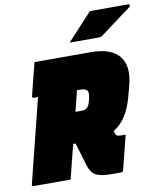

<svg xmlns="http://www.w3.org/2000/svg" viewBox="-124 -1013 931 1102"><g transform="rotate(-10 341.0 -461.5)"><path d="M199 0H-17Q-22 0 -24 -3.5Q-26 -7 -25 -11Q5 -133 36 -255Q67 -377 97 -499H72Q67 -499 65 -502.5Q63 -506 64 -510Q77 -560 88 -605.5Q99 -651 112 -700H439Q558 -700 605.5 -641.5Q653 -583 624 -473L607 -409Q572 -279 490 -231Q496 -209 503 -204Q510 -199 534 -199H555Q543 -150 530 -100Q517 -50 505 -1Q502 10 491 10H431Q372 10 343.5 -6.5Q315 -23 303 -65Q293 -99 283 -132.5Q273 -166 263 -199H249Q243 -174 236.5 -149.5Q230 -125 224 -100Q218 -75 211.5 -50Q205 -25 199 0ZM307 -430Q301 -406 294 -378H328Q351 -378 362.5 -388.5Q374 -399 381 -427L384 -439Q393 -476 381 -488Q374 -495 362.5 -497Q351 -499 328 -499H324Q320 -482 315.5 -464.5Q311 -447 307 -430ZM476 -933H700Q706 -933 707 -926.5Q708 -920 701 -915Q668 -891 641.5 -871Q615 -851 587 -830.5Q559 -810 522 -782Q512 -775 497 -775H330Q367 -815 402.5 -853.5Q438 -892 476 -933Z"/></g></svg>

Font: Recursive Sn Lnr St XBk
Style: Italic
Weight: 1000
Italic angle: -15°
Version: Version 1.079;hotconv 1.0.112;makeotfexe 2.5.65598; ttfautoh